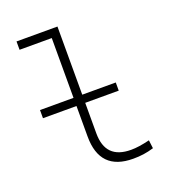

<svg xmlns="http://www.w3.org/2000/svg" viewBox="-135 -835 856 949"><g transform="rotate(-20 293.0 -361.0)"><path d="M52.7 -331.1H229V-170.9C229 -50.3 287.1 9.8 404.3 9.8C443.4 9.8 475.6 5.4 512.7 -5.9L507.3 -49.3C466.8 -39.6 437 -35.2 409.2 -35.2C319.3 -35.2 274.9 -80.1 274.9 -170.9V-331.1H451.2V-374H274.9V-732.4H59.6V-688.5H229V-374H52.7Z"/></g></svg>

Font: Cascadia Code PL ExtraLight
Style: Regular
Weight: 200
Monospace: yes
Designer: Aaron Bell
Foundry: Saja Typeworks
Version: Version 2404.023